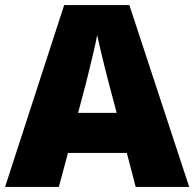

<svg xmlns="http://www.w3.org/2000/svg" viewBox="-20 -737 766 757"><path d="M515 0 480 -134H248L212 0H0L233 -717H490L726 0ZM409 -409Q404 -428 395 -463.5Q386 -499 377 -537Q368 -575 363 -599Q359 -575 350.5 -539Q342 -503 333.5 -468Q325 -433 319 -409L288 -292H440Z"/></svg>

Font: Noto Sans Georgian Black
Style: Regular
Weight: 900
Designer: Monotype Design Team, Akaki Razmadze
Foundry: Google LLC
Version: Version 2.005; ttfautohint (v1.8.4.7-5d5b)